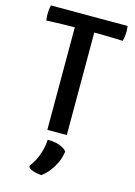

<svg xmlns="http://www.w3.org/2000/svg" viewBox="-134 -733 739 1051"><g transform="rotate(15 235.0 -207.5)"><path d="M176.8 -581.1Q140.1 -580.6 110.6 -580.1Q81.1 -579.6 60.1 -578.6Q35.6 -577.6 16.6 -576.7Q15.6 -582.5 15.1 -588.4Q13.7 -598.6 13.7 -613.8Q13.7 -622.6 14.9 -635Q16.1 -647.5 19.5 -663.1H454.1Q454.6 -658.2 455.1 -652.8Q455.6 -648.4 456.1 -642.8Q456.5 -637.2 456.5 -631.8Q456.5 -622.1 454.8 -606.4Q453.1 -590.8 448.7 -577.1Q444.8 -577.6 428.5 -578.4Q412.1 -579.1 389.2 -579.6Q366.2 -580.1 339.4 -580.6Q312.5 -581.1 287.1 -581.1V0H176.8ZM192.9 51.8Q193.4 51.8 199.5 51.8Q205.6 51.8 215.1 52.5Q224.6 53.2 236.6 55.4Q248.5 57.6 260.5 61.8Q272.5 65.9 283.4 72.5Q294.4 79.1 302.2 88.9Q296.4 129.9 281.2 159.2Q266.1 188.5 250 208.5Q231 231.9 209 247.6Q192.9 246.6 178.7 243.7Q166.5 241.2 153.8 236.1Q141.1 231 134.3 221.2L134.8 213.4Q149.4 194.3 162.1 169.9Q172.4 148.9 181.6 119.1Q190.9 89.4 192.9 51.8Z"/></g></svg>

Font: Basic
Style: Regular
Weight: 400
Designer: Magnus Gaarde
Foundry: Magnus Gaarde
Version: Version 1.003; ttfautohint (v1.1) -l 6 -r 16 -G 0 -x 16 -D l